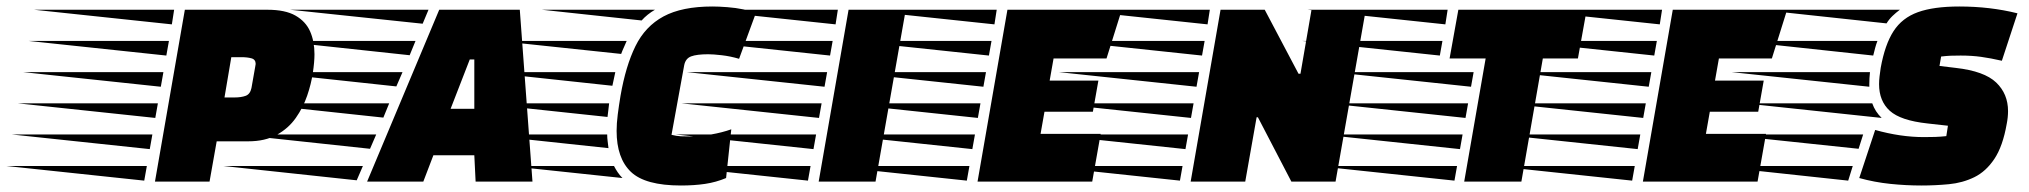

<svg xmlns="http://www.w3.org/2000/svg" viewBox="-273 -559 6247 591"><path d="M204 0 296 -529H550Q605 -529 636.5 -511Q668 -493 681.5 -462.5Q695 -432 695 -392Q695 -369 690 -335Q685 -301 672.5 -264.5Q660 -228 637.5 -196Q615 -164 579 -144Q543 -124 491 -124H394L372 0ZM256 -484 -168 -529H263ZM239 -388 -185 -433H247ZM418 -259H449Q469 -259 483 -264Q497 -269 501 -288L513 -356Q513 -358 513.5 -359.5Q514 -361 514 -362Q514 -376 501 -379.5Q488 -383 471 -383H439ZM222 -292 -202 -337H230ZM205 -196 -219 -241H213ZM188 -100 -236 -145H196ZM171 -3 -253 -48H179Z M857 0 1079 -529H1327L1366 0H1191L1187 -81H1061L1030 0ZM1028 -486 620 -529H1046ZM988 -389 579 -433H1006ZM1114 -224H1187V-376H1173ZM947 -293 538 -337H966ZM907 -197 497 -241H925ZM866 -101 456 -145H885ZM825 -4 415 -48H844Z M1823 12Q1713 12 1669 -30Q1625 -72 1625 -156Q1625 -179 1628.5 -206.5Q1632 -234 1637 -264Q1653 -356 1683 -417Q1713 -478 1769.5 -508.5Q1826 -539 1920 -539Q1939 -539 1965.5 -537Q1992 -535 2016 -530Q2040 -525 2053 -517L2002 -378Q1975 -386 1948.5 -389Q1922 -392 1907 -392Q1872 -392 1854.5 -385.5Q1837 -379 1833 -358L1794 -144Q1810 -140 1823 -139.5Q1836 -139 1849 -139Q1881 -139 1915.5 -145Q1950 -151 1978 -161L1962 -11Q1931 2 1897.5 7Q1864 12 1823 12ZM1702 -496 1395 -529H1743Q1719 -515 1702 -496ZM1639 -393 1261 -433H1656Q1652 -423 1647.5 -413.5Q1643 -404 1639 -393ZM1612 -295 1221 -337H1621ZM1597 -199 1203 -241H1602Q1601 -230 1599.5 -219.5Q1598 -209 1597 -199ZM1600 -103 1207 -145H1596Q1596 -134 1597.5 -123.5Q1599 -113 1600 -103ZM1643 -11 1294 -48H1617Q1622 -38 1628.5 -28.5Q1635 -19 1643 -11Z M2247 0 2339 -529H2515L2422 0ZM2299 -484 1875 -529H2306ZM2282 -388 1858 -433H2290ZM2265 -292 1841 -337H2273ZM2248 -196 1824 -241H2256ZM2231 -100 1807 -145H2239ZM2214 -3 1790 -48H2222Z M2736 0 2828 -529H3180L3133 -379H2970L2958 -311H3108L3091 -215H2942L2930 -147H3115L3089 0ZM2788 -484 2364 -529H2795ZM2771 -388 2347 -433H2779ZM2754 -292 2330 -337H2762ZM2737 -196 2313 -241H2745ZM2720 -100 2296 -145H2728ZM2703 -3 2279 -48H2711Z M3392 0 3484 -529H3620L3724 -332H3730L3764 -529H3931L3838 0H3702L3599 -198H3595L3560 0ZM3444 -484 3020 -529H3451ZM3427 -388 3003 -433H3435ZM3410 -292 2986 -337H3418ZM3393 -196 2969 -241H3401ZM3376 -100 2952 -145H3384ZM3359 -3 2935 -48H3367Z M4234 0 4300 -379H4189L4216 -529H4611L4584 -379H4476L4410 0ZM4176 -484 3752 -529H4183ZM4159 -388 3735 -433H4167ZM4255 -292 3831 -337H4263ZM4238 -196 3814 -241H4246ZM4221 -100 3797 -145H4229ZM4204 -3 3780 -48H4212Z M4784 0 4876 -529H5228L5181 -379H5018L5006 -311H5156L5139 -215H4990L4978 -147H5163L5137 0ZM4836 -484 4412 -529H4843ZM4819 -388 4395 -433H4827ZM4802 -292 4378 -337H4810ZM4785 -196 4361 -241H4793ZM4768 -100 4344 -145H4776ZM4751 -3 4327 -48H4759Z M5641 12Q5594 12 5545.5 7Q5497 2 5450 -11L5499 -159Q5577 -137 5649 -137Q5667 -137 5683.5 -137.5Q5700 -138 5718 -140L5723 -172L5660 -179Q5577 -188 5544 -218Q5511 -248 5511 -300Q5511 -311 5512.5 -324Q5514 -337 5516 -350Q5529 -422 5555.5 -463Q5582 -504 5630.5 -521.5Q5679 -539 5758 -539Q5853 -539 5937 -518L5889 -372Q5854 -380 5825 -384Q5796 -388 5762 -388Q5743 -388 5731 -387.5Q5719 -387 5702 -385L5697 -356L5747 -350Q5835 -340 5871.5 -305Q5908 -270 5908 -217Q5908 -208 5907 -198Q5906 -188 5904 -178Q5892 -109 5866 -70Q5840 -31 5804 -13.5Q5768 4 5726 8Q5684 12 5641 12ZM5534 -487 5144 -529H5575Q5563 -520 5552.5 -510Q5542 -500 5534 -487ZM5493 -388 5075 -433H5506Q5502 -423 5499 -411.5Q5496 -400 5493 -388ZM5481 -292 5057 -337H5483Q5482 -328 5481.5 -318.5Q5481 -309 5481 -300ZM5519 -196 5096 -241H5490Q5499 -215 5519 -196ZM5448 -101 5031 -145H5462ZM5416 -3 4998 -48H5430Z"/></svg>

Font: Faster One
Style: Regular
Weight: 400
Designer: Eduardo Rodriguez Tunni
Foundry: Eduardo Rodriguez Tunni
Version: Version 1.003; ttfautohint (v1.8.4.7-5d5b);gftools[0.9.23]